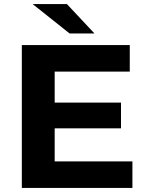

<svg xmlns="http://www.w3.org/2000/svg" viewBox="-20 -921 713 941"><path d="M236 -418H573V-292H236ZM248 -130H629V0H87V-700H616V-570H248ZM321 -757 140 -901H308L443 -757Z"/></svg>

Font: MOST Montserrat
Style: Bold
Weight: 700
Designer: Julieta Ulanovsky
Foundry: Julieta Ulanovsky
Version: Version 8.000;March 11, 2024;FontCreator 15.0.0.2926 64-bit